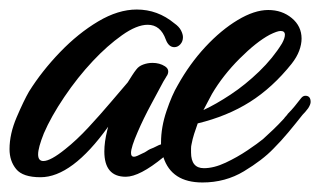

<svg xmlns="http://www.w3.org/2000/svg" viewBox="-20 -363 672 403"><path d="M405 20Q340 20 323 -33Q273 8 244 8Q199 8 199 -45Q199 -65 205 -89Q206 -93 207 -97Q131 9 65 9Q28 9 14 -8Q0 -25 0 -50Q0 -82 15 -117Q30 -152 41 -171Q68 -214 106 -253.5Q144 -293 186 -318Q228 -343 267 -343Q311 -343 346 -314Q356 -307 360 -299Q364 -291 364 -285Q364 -276 358.5 -270Q353 -264 346 -264Q334 -264 328 -280Q317 -311 290 -311Q267 -311 236 -289Q205 -267 175 -235Q143 -201 115 -159.5Q87 -118 72 -83Q60 -53 60 -39Q60 -25 71 -25Q86 -25 117 -50Q141 -69 166 -96Q191 -123 213 -149Q235 -175 248 -190Q253 -198 257.5 -205Q262 -212 266 -217Q271 -224 280.5 -227.5Q290 -231 300 -231Q315 -231 326 -224Q337 -217 331 -205Q330 -204 328.5 -201Q327 -198 323 -192Q314 -175 297.5 -144.5Q281 -114 269 -86Q262 -70 258.5 -59Q255 -48 255 -42Q255 -34 261 -34Q264 -34 268.5 -36Q273 -38 279 -41Q284 -43 287.5 -45.5Q291 -48 295 -50Q303 -53 308.5 -56Q314 -59 318 -60V-64Q318 -96 329.5 -130Q341 -164 353 -184Q378 -229 411 -264.5Q444 -300 479 -321Q514 -342 543 -342Q572 -342 592.5 -325Q613 -308 613 -282Q613 -270 608 -256.5Q603 -243 592 -229Q552 -179 504.5 -149Q457 -119 395 -104Q391 -93 387.5 -82Q384 -71 382 -60Q381 -56 381 -51.5Q381 -47 381 -43Q381 -10 408 -10Q429 -10 453.5 -21.5Q478 -33 499.5 -47.5Q521 -62 532 -71Q543 -81 553.5 -91Q564 -101 576 -114Q578 -117 580.5 -119.5Q583 -122 584 -124Q592 -132 598.5 -140Q605 -148 612 -157Q616 -162 621 -162Q632 -162 632 -149Q632 -144 627 -136Q624 -132 621 -128.5Q618 -125 615 -122Q600 -103 585 -85Q570 -67 554 -51Q531 -27 492 -3.5Q453 20 405 20ZM407 -132Q433 -144 464 -164.5Q495 -185 524 -213Q553 -241 572 -272Q578 -283 578 -290Q578 -298 569 -298Q562 -298 546 -290Q518 -275 483 -240Q448 -205 425 -166Q421 -159 416.5 -150Q412 -141 407 -132Z"/></svg>

Font: Birthstone Bounce Medium
Style: Regular
Weight: 500
Designer: Robert E. Leuschke
Foundry: Rob Leuschke
Version: Version 1.010; ttfautohint (v1.8.3)